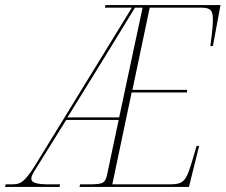

<svg xmlns="http://www.w3.org/2000/svg" viewBox="-78 -734 886 754"><path d="M-58 0H156L158 -10H116C65 -10 45 -17 45 -32C45 -44 53 -56 65 -75L182 -263H388L343 -50C335 -15 329 -10 270 -10H237L234 0H664L704 -161H694L680 -113C652 -17 644 -10 581 -10H363L439 -371H656L657 -381H442L510 -704H712C755 -704 758 -688 758 -652C758 -628 751 -573 748 -553H758L788 -714H336L334 -704H440L62 -88C14 -10 -2 -10 -39 -10H-56ZM187 -273 334 -511C371 -571 416 -645 452 -704H482L390 -273Z"/></svg>

Font: Noto Serif Display Condensed Thin
Style: Italic
Weight: 100
Width: 3
Italic angle: -12°
Designer: Monotype Design Team
Foundry: Monotype Imaging Inc.
Version: Version 2.009